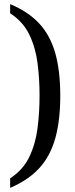

<svg xmlns="http://www.w3.org/2000/svg" viewBox="-20 -779 363 927"><path d="M29 82Q92 41 122 -22.5Q152 -86 161.5 -162Q171 -238 171 -317Q171 -397 161.5 -472.5Q152 -548 122 -611Q92 -674 29 -715V-759Q116 -723 169 -666Q222 -609 246.5 -523.5Q271 -438 271 -317Q271 -196 246.5 -110Q222 -24 169 33.5Q116 91 29 128Z"/></svg>

Font: Noto Serif Myanmar SemCond
Style: Regular
Weight: 400
Width: 4
Designer: Ben Mitchell and the Monotype Design Team
Foundry: Monotype Imaging Inc.
Version: Version 2.106; ttfautohint (v1.8.4.7-5d5b)